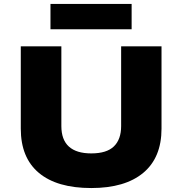

<svg xmlns="http://www.w3.org/2000/svg" viewBox="-20 -939 921 970"><path d="M441 11Q268 11 176.5 -65.5Q85 -142 85 -289V-705H290V-302Q290 -233 328 -198.5Q366 -164 441 -164Q519 -164 555.5 -199.5Q592 -235 592 -302V-705H796V-289Q796 -143 704 -66Q612 11 441 11ZM235 -791V-919H645V-791Z"/></svg>

Font: Nunito Sans 7pt SemiExpanded Black
Style: Regular
Weight: 900
Width: 6
Designer: Vernon Adams
Foundry: Vernon Adams
Version: Version 3.101;gftools[0.9.27]